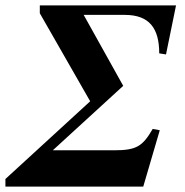

<svg xmlns="http://www.w3.org/2000/svg" viewBox="-31 -689 684 709"><path d="M619 -669H116V-640L302 -315L-11 -28V0H498L559 -208L533 -213C495 -148 473 -134 389 -134H164L424 -372L278 -634H430C520 -634 557 -585 557 -492L582 -488Z"/></svg>

Font: XITS
Style: Bold Italic
Weight: 700
Italic angle: -16.33°
Designer: MicroPress Inc., with final additions and corrections provided by Coen Hoffman, Elsevier (retired)
Version: Version 1.105